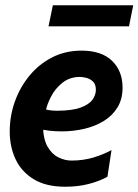

<svg xmlns="http://www.w3.org/2000/svg" viewBox="-20 -700 526 730"><path d="M139.5 -287.5Q155.5 -283 168.2 -281Q181 -279 196 -279Q254 -279 286.5 -291Q319 -303 331.8 -321.2Q344.5 -339.5 344.5 -358.5Q344.5 -380.5 332.5 -391Q320.5 -401.5 306.2 -404.5Q292 -407.5 284.5 -407.5Q245 -407.5 217.2 -385.2Q189.5 -363 173.8 -332.2Q158 -301.5 153.5 -276L143.5 -220Q144.5 -171 160.8 -142.5Q177 -114 201.8 -101.8Q226.5 -89.5 252 -89.5Q296.5 -89.5 335.5 -101.2Q374.5 -113 404 -129.5L388.5 -28Q359 -11.5 318.2 -0.8Q277.5 10 228 10Q155.5 10 108.8 -18.2Q62 -46.5 39.5 -94Q17 -141.5 17 -200.5Q17 -259 36.5 -313.8Q56 -368.5 92 -412.2Q128 -456 178.2 -481.8Q228.5 -507.5 290 -507.5Q366 -507.5 406 -468.8Q446 -430 446 -367Q446 -322.5 426.2 -290.8Q406.5 -259 373 -239Q339.5 -219 298.8 -209.8Q258 -200.5 215.5 -200.5Q190 -200.5 168 -203Q146 -205.5 131.5 -210ZM164.5 -600 181 -680H486.5L470.5 -600Z"/></svg>

Font: Cabin
Style: Bold Italic
Weight: 700
Width: 4
Italic angle: -10°
Designer: Pablo Impallari
Foundry: Pablo Impallari. http://www.impallari.com Igino Marini. http://www.ikern.com
Version: Version 3.001